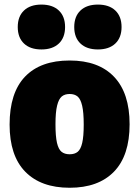

<svg xmlns="http://www.w3.org/2000/svg" viewBox="-20 -830 624 860"><path d="M23 -272Q23 -414.5 92.2 -486.8Q161.5 -559 292 -559Q421.5 -559 491 -486Q560.5 -413 560.5 -273.5Q560.5 -133 490.5 -61Q420.5 11 292 11Q163.5 11 93.2 -60.8Q23 -132.5 23 -272ZM355 -272Q355 -326.5 348 -356.5Q341 -386.5 327.5 -397.8Q314 -409 292 -409Q270 -409 256.5 -397.8Q243 -386.5 235.8 -357Q228.5 -327.5 228.5 -273.5Q228.5 -219.5 235.2 -190.2Q242 -161 255.8 -150Q269.5 -139 292 -139Q314.5 -139 328 -150Q341.5 -161 348.2 -189.8Q355 -218.5 355 -272ZM59.5 -709Q59.5 -756.5 87.5 -783Q115.5 -809.5 165.5 -809.5Q215.5 -809.5 243.5 -783Q271.5 -756.5 271.5 -709Q271.5 -661.5 243.5 -635Q215.5 -608.5 165.5 -608.5Q115.5 -608.5 87.5 -635Q59.5 -661.5 59.5 -709ZM312.5 -709Q312.5 -756.5 340.5 -783Q368.5 -809.5 418.5 -809.5Q468.5 -809.5 496.5 -783Q524.5 -756.5 524.5 -709Q524.5 -661.5 496.5 -635Q468.5 -608.5 418.5 -608.5Q368.5 -608.5 340.5 -635Q312.5 -661.5 312.5 -709Z"/></svg>

Font: Encode Sans SemiCondensed Black
Style: Regular
Weight: 900
Width: 4
Designer: Multiple Designers
Foundry: Impallari Type
Version: Version 2.000